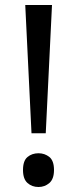

<svg xmlns="http://www.w3.org/2000/svg" viewBox="-20 -734 309 768"><path d="M163 -201H106L81 -714H188ZM72 -54Q72 -91 90 -106Q108 -121 134 -121Q159 -121 177.5 -106Q196 -91 196 -54Q196 -18 177.5 -2Q159 14 134 14Q108 14 90 -2Q72 -18 72 -54Z"/></svg>

Font: Noto Sans Indic Siyaq Numbers
Style: Regular
Weight: 400
Designer: Monotype Design Team
Foundry: Monotype Imaging Inc.
Version: Version 2.002; ttfautohint (v1.8.4.7-5d5b)